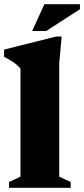

<svg xmlns="http://www.w3.org/2000/svg" viewBox="-28 -894 401 914"><path d="M254 -53 308.5 -27.5V0H15V-27.5L69.5 -53V-567Q61.5 -577 50.8 -586.2Q40 -595.5 25.5 -604.5Q11 -613.5 -8.5 -623.5V-658L239 -720H265.5L254 -593.5ZM125 -746.5 183.5 -874H352.5V-850L192 -746.5Z"/></svg>

Font: Newsreader 16pt 16pt ExtraBold
Style: Regular
Weight: 800
Version: Version 1.003